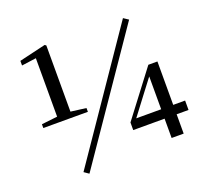

<svg xmlns="http://www.w3.org/2000/svg" viewBox="-131 -904 1176 1093"><g transform="rotate(-20 457.5 -357.0)"><path d="M232 31 744 -716 714 -736 203 11ZM741 0H814V-117H886V-174H814V-437H759L551 -163V-117H741ZM590 -174 674 -285 741 -373V-174ZM170 -303H344V-326L251 -338V-739L243 -745L82 -707V-679L170 -691V-337L74 -326V-303Z"/></g></svg>

Font: Noto Serif CJK KR SemiBold
Style: Regular
Weight: 600
Designer: Ryoko NISHIZUKA 西塚涼子 (kana & ideographs); Frank Grießhammer (Latin, Greek & Cyrillic); Wenlong ZHANG 张文龙 (bopomofo); San
Foundry: Adobe
Version: Version 2.001;hotconv 1.1.0;makeotfexe 2.6.0